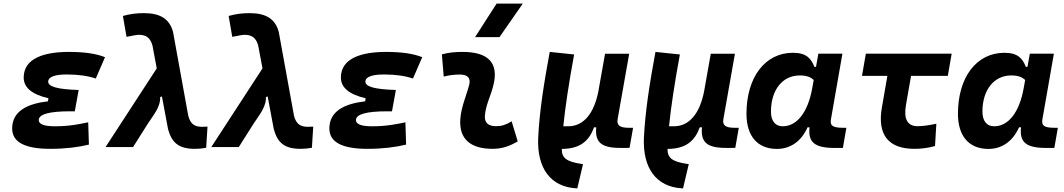

<svg xmlns="http://www.w3.org/2000/svg" viewBox="-20 -815 5899 1064"><path d="M258.3 9.8C343.3 9.8 416 0.5 472.7 -13.7L468.8 -137.2C422.9 -127.9 368.7 -115.2 284.2 -115.2C224.6 -115.2 194.8 -126.5 194.8 -149.4C194.8 -182.1 252.4 -198.2 369.1 -198.2H394.5L416 -316.4C297.9 -319.8 247.1 -335 247.1 -362.3C247.1 -389.6 285.6 -402.3 349.6 -402.3C412.6 -402.3 465.3 -395 510.7 -379.9L562 -498C512.7 -518.1 446.3 -527.3 360.8 -527.3C228.5 -527.3 111.3 -493.7 111.3 -385.3C111.3 -329.6 157.2 -291.5 248.5 -270.5L245.6 -253.4C134.3 -240.7 47.4 -200.7 47.4 -103C47.4 -27.3 117.7 9.8 258.3 9.8Z M1060.1 9.8C1081.5 9.8 1099.6 8.3 1122.6 3.9L1129.9 -113.3C1114.3 -112.8 1105.5 -112.3 1099.1 -112.3C1056.6 -112.3 1035.2 -129.4 1023.4 -172.9L939 -637.7C919.9 -709.5 869.1 -742.2 777.3 -742.2C735.4 -742.2 698.7 -737.3 661.1 -726.6L681.2 -610.8C718.3 -618.7 740.2 -622.1 751 -622.1C791 -622.1 814.5 -603 825.2 -561.5L848.6 -436L564.9 0H717.3L793.9 -121.1C800.3 -131.8 808.1 -142.6 815.4 -153.3C842.3 -192.4 870.1 -233.4 867.7 -277.3L877.4 -280.3L911.1 -100.1C932.1 -22 972.7 9.8 1060.1 9.8Z M1646 9.8C1667.5 9.8 1685.5 8.3 1708.5 3.9L1715.8 -113.3C1700.2 -112.8 1691.4 -112.3 1685.1 -112.3C1642.6 -112.3 1621.1 -129.4 1609.4 -172.9L1524.9 -637.7C1505.9 -709.5 1455.1 -742.2 1363.3 -742.2C1321.3 -742.2 1284.7 -737.3 1247.1 -726.6L1267.1 -610.8C1304.2 -618.7 1326.2 -622.1 1336.9 -622.1C1377 -622.1 1400.4 -603 1411.1 -561.5L1434.6 -436L1150.9 0H1303.2L1379.9 -121.1C1386.2 -131.8 1394 -142.6 1401.4 -153.3C1428.2 -192.4 1456.1 -233.4 1453.6 -277.3L1463.4 -280.3L1497.1 -100.1C1518.1 -22 1558.6 9.8 1646 9.8Z M2016.1 9.8C2101.1 9.8 2173.8 0.5 2230.5 -13.7L2226.6 -137.2C2180.7 -127.9 2126.5 -115.2 2042 -115.2C1982.4 -115.2 1952.6 -126.5 1952.6 -149.4C1952.6 -182.1 2010.3 -198.2 2127 -198.2H2152.3L2173.8 -316.4C2055.7 -319.8 2004.9 -335 2004.9 -362.3C2004.9 -389.6 2043.5 -402.3 2107.4 -402.3C2170.4 -402.3 2223.1 -395 2268.6 -379.9L2319.8 -498C2270.5 -518.1 2204.1 -527.3 2118.7 -527.3C1986.3 -527.3 1869.1 -493.7 1869.1 -385.3C1869.1 -329.6 1915 -291.5 2006.3 -270.5L2003.4 -253.4C1892.1 -240.7 1805.2 -200.7 1805.2 -103C1805.2 -27.3 1875.5 9.8 2016.1 9.8Z M2815.4 -142.6C2781.7 -123 2761.2 -115.7 2729 -115.7C2686 -115.7 2664.6 -134.8 2667 -172.4C2671.4 -234.9 2699.7 -281.2 2714.8 -345.2C2744.1 -465.3 2687 -527.3 2543.9 -527.3C2505.4 -527.3 2466.8 -524.4 2428.7 -513.7L2439 -390.6C2468.8 -398.4 2498.5 -401.9 2528.3 -401.9C2571.8 -401.9 2589.8 -382.3 2580.1 -345.2C2565.9 -288.1 2535.2 -222.7 2530.8 -153.3C2523.9 -46.4 2585 9.8 2710 9.8C2767.1 9.8 2809.1 -8.3 2849.1 -31.2ZM2612.8 -609.4H2748L2877 -794.9H2731.9Z M3179.2 229 3210.9 94.7 3195.8 92.3C3120.1 80.1 3092.3 60.5 3093.3 10.3C3198.2 9.8 3245.1 -36.6 3272 -109.4H3284.2C3274.9 -15.1 3325.2 6.3 3433.6 4.9L3468.8 4.4L3488.3 -106.9H3464.4C3414.6 -106.9 3396.5 -120.6 3402.8 -155.3L3466.8 -517.1H3333L3298.8 -325.2V-325.7C3298.3 -323.7 3298.3 -321.3 3297.9 -319.3L3296.9 -313.5C3272.9 -185.1 3213.4 -115.2 3128.9 -115.2H3101.6C3112.3 -221.2 3131.8 -350.6 3161.6 -513.2L3026.4 -527.3C2994.1 -351.6 2969.7 -201.7 2962.4 -50.3C2955.6 118.2 3031.7 219.7 3171.4 228.5Z M3765.1 229 3796.9 94.7 3781.7 92.3C3706.1 80.1 3678.2 60.5 3679.2 10.3C3784.2 9.8 3831.1 -36.6 3857.9 -109.4H3870.1C3860.8 -15.1 3911.1 6.3 4019.5 4.9L4054.7 4.4L4074.2 -106.9H4050.3C4000.5 -106.9 3982.4 -120.6 3988.8 -155.3L4052.7 -517.1H3918.9L3884.8 -325.2V-325.7C3884.3 -323.7 3884.3 -321.3 3883.8 -319.3L3882.8 -313.5C3858.9 -185.1 3799.3 -115.2 3714.8 -115.2H3687.5C3698.2 -221.2 3717.8 -350.6 3747.6 -513.2L3612.3 -527.3C3580.1 -351.6 3555.7 -201.7 3548.3 -50.3C3541.5 118.2 3617.7 219.7 3757.3 228.5Z M4502 -444.3H4493.2C4475.1 -490.7 4448.7 -522.5 4374.5 -522.5C4219.7 -522.5 4116.7 -387.2 4116.7 -184.1C4116.7 -60.5 4178.2 10.3 4285.6 10.3C4360.8 10.3 4421.4 -32.7 4455.1 -109.4H4466.3C4457 -25.9 4495.1 4.9 4606.4 4.9H4650.9L4670.4 -106.9H4651.9C4590.8 -106.9 4579.1 -120.6 4585 -154.8L4648.4 -517.6H4515.1ZM4412.1 -397C4452.1 -397 4473.6 -386.7 4489.3 -371.6L4481 -325.7C4457 -191.9 4396 -115.2 4317.4 -115.2C4276.4 -115.2 4252.4 -144.5 4252.4 -196.3C4252.4 -316.9 4316.4 -397 4412.1 -397Z M5047.4 9.8C5087.9 9.8 5127 4.4 5161.6 -5.9L5168.9 -129.4C5128.9 -120.6 5093.3 -115.7 5064.5 -115.7C5008.8 -115.7 4986.8 -155.8 5000.5 -232.9L5028.8 -394.5H5232.4L5253.9 -517.6H4778.3L4756.8 -394.5H4897.5L4867.2 -219.7C4840.8 -68.8 4902.3 9.8 5047.4 9.8Z M5673.8 -444.3H5665C5647 -490.7 5620.6 -522.5 5546.4 -522.5C5391.6 -522.5 5288.6 -387.2 5288.6 -184.1C5288.6 -60.5 5350.1 10.3 5457.5 10.3C5532.7 10.3 5593.3 -32.7 5627 -109.4H5638.2C5628.9 -25.9 5667 4.9 5778.3 4.9H5822.8L5842.3 -106.9H5823.7C5762.7 -106.9 5751 -120.6 5756.8 -154.8L5820.3 -517.6H5687ZM5584 -397C5624 -397 5645.5 -386.7 5661.1 -371.6L5652.8 -325.7C5628.9 -191.9 5567.9 -115.2 5489.3 -115.2C5448.2 -115.2 5424.3 -144.5 5424.3 -196.3C5424.3 -316.9 5488.3 -397 5584 -397Z"/></svg>

Font: Cascadia Mono NF
Style: Bold Italic
Weight: 700
Italic angle: -10°
Monospace: yes
Designer: Aaron Bell
Foundry: Saja Typeworks
Version: Version 2404.023